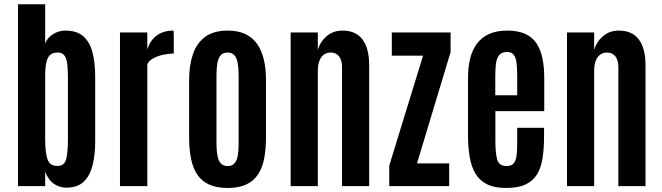

<svg xmlns="http://www.w3.org/2000/svg" viewBox="-20 -887 3156 915"><path d="M296.9 7.3Q264.2 7.3 237.5 -10.5Q210.9 -28.3 195.3 -68.4V0H65.9V-866.7H195.3V-679.7Q206.5 -708.5 233.4 -724.6Q260.3 -740.7 287.1 -741.2Q345.2 -742.2 377 -714.1Q408.7 -686 421.1 -636.2Q433.6 -586.4 433.6 -522V-211.9Q433.6 -149.9 421.4 -100.1Q409.2 -50.3 379.4 -21.5Q349.6 7.3 296.9 7.3ZM253.4 -96.2Q287.1 -96.2 295.4 -128.7Q303.7 -161.1 303.7 -224.1V-523.9Q303.7 -557.1 300.5 -582.5Q297.4 -607.9 287.1 -622.3Q276.9 -636.7 254.4 -636.7Q234.4 -636.7 221.2 -627Q208 -617.2 201.7 -592.8Q195.3 -568.4 195.3 -524.4V-222.7Q195.3 -162.1 205.8 -129.2Q216.3 -96.2 253.4 -96.2Z M551.8 0V-732.4H682.1V-650.9Q694.8 -693.4 726.3 -717.3Q757.8 -741.2 806.6 -741.2Q807.6 -741.2 807.9 -724.6Q808.1 -708 808.1 -686.5Q808.1 -665 808.1 -648.4Q808.1 -631.8 808.1 -631.8Q785.6 -631.8 759.5 -626.5Q733.4 -621.1 712.2 -610.1Q690.9 -599.1 682.1 -581.1V0Z M1064.9 8.8Q1012.2 8.8 976.6 -7.6Q940.9 -23.9 920.2 -54.9Q899.4 -85.9 890.4 -130.6Q881.3 -175.3 881.3 -232.4V-506.3Q881.3 -575.2 899.2 -628.2Q917 -681.2 957.5 -711.2Q998 -741.2 1064.9 -741.2Q1115.7 -741.2 1150.6 -724.1Q1185.5 -707 1206.8 -675.5Q1228 -644 1237.8 -601.1Q1247.6 -558.1 1247.6 -506.3V-232.4Q1247.6 -176.3 1239 -131.8Q1230.5 -87.4 1209.7 -55.9Q1189 -24.4 1153.8 -7.8Q1118.7 8.8 1064.9 8.8ZM1064.9 -95.7Q1086.9 -95.7 1098.1 -109.1Q1109.4 -122.6 1113.3 -146.5Q1117.2 -170.4 1117.2 -201.7V-529.3Q1117.2 -562.5 1112.8 -586.4Q1108.4 -610.4 1097.2 -623.5Q1085.9 -636.7 1064.9 -636.7Q1043 -636.7 1031.5 -623.5Q1020 -610.4 1015.9 -586.4Q1011.7 -562.5 1011.7 -529.3V-201.7Q1011.7 -170.4 1015.9 -146.5Q1020 -122.6 1031.5 -109.1Q1043 -95.7 1064.9 -95.7Z M1365.2 0V-732.4H1494.6V-648.4Q1504.4 -686 1535.6 -713.6Q1566.9 -741.2 1612.3 -741.2Q1675.8 -741.2 1707.5 -699Q1739.3 -656.7 1739.3 -576.7V0H1609.9V-568.8Q1609.9 -600.6 1595.5 -618.7Q1581.1 -636.7 1556.2 -636.7Q1536.1 -636.7 1522.2 -625.7Q1508.3 -614.7 1501.5 -595.5Q1494.6 -576.2 1494.6 -550.3V0Z M1835 0V-97.7L1996.1 -621.6H1847.2V-732.4H2127.4V-639.2L1967.3 -108.4H2120.6V0Z M2391.6 8.8Q2336.4 8.8 2301 -8.8Q2265.6 -26.4 2245.8 -59.6Q2226.1 -92.8 2218.3 -139.4Q2210.4 -186 2210.4 -243.7V-516.6Q2210.4 -567.9 2220.9 -609.4Q2231.4 -650.9 2253.7 -680.2Q2275.9 -709.5 2311.5 -725.3Q2347.2 -741.2 2397.5 -741.2Q2448.7 -741.2 2482.9 -725.6Q2517.1 -710 2536.9 -680.2Q2556.6 -650.4 2565.2 -608.6Q2573.7 -566.9 2573.7 -514.2V-357.4H2340.8V-213.4Q2340.8 -160.2 2349.1 -127.9Q2357.4 -95.7 2394.5 -95.7Q2419.4 -95.7 2429.9 -110.8Q2440.4 -126 2442.6 -152.6Q2444.8 -179.2 2444.8 -213.4V-277.8H2572.8V-238.8Q2572.8 -179.7 2565.7 -133.8Q2558.6 -87.9 2539.3 -56.2Q2520 -24.4 2484.4 -7.8Q2448.7 8.8 2391.6 8.8ZM2340.3 -433.1H2444.8V-526.9Q2444.8 -563.5 2441.4 -588.6Q2438 -613.8 2427.7 -626.5Q2417.5 -639.2 2396.5 -639.2Q2370.6 -639.2 2358.6 -624Q2346.7 -608.9 2343.5 -582.8Q2340.3 -556.6 2340.3 -523.4Z M2682.1 0V-732.4H2811.5V-648.4Q2821.3 -686 2852.5 -713.6Q2883.8 -741.2 2929.2 -741.2Q2992.7 -741.2 3024.4 -699Q3056.2 -656.7 3056.2 -576.7V0H2926.8V-568.8Q2926.8 -600.6 2912.4 -618.7Q2897.9 -636.7 2873 -636.7Q2853 -636.7 2839.1 -625.7Q2825.2 -614.7 2818.4 -595.5Q2811.5 -576.2 2811.5 -550.3V0Z"/></svg>

Font: Antonio
Style: Bold
Weight: 700
Designer: Vernon Adams
Foundry: Vernon Adams
Version: Version 1.002